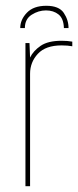

<svg xmlns="http://www.w3.org/2000/svg" viewBox="-20 -644 270 664"><path d="M68 0V-495H82L84 -445Q95 -468 120.5 -485.5Q146 -503 193 -503Q214 -503 230 -500V-484Q214 -487 193 -487Q138 -487 111 -458Q84 -429 84 -389V0ZM50 -547Q50 -576 73 -600Q96 -624 140 -624Q184 -624 200.5 -599.5Q217 -575 217 -547H201Q200 -580 182.5 -594Q165 -608 139 -608Q113 -608 89.5 -593Q66 -578 66 -547Z"/></svg>

Font: Alumni Sans Pinstripe
Style: Regular
Weight: 400
Designer: Robert E. Leuschke
Foundry: Robert E. Leuschke
Version: Version 1.010; ttfautohint (v1.8.4.7-5d5b)